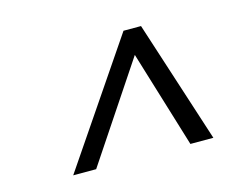

<svg xmlns="http://www.w3.org/2000/svg" viewBox="-65 -779 802 614"><g transform="rotate(-15 335.5 -472.5)"><path d="M384 -675H442L573 -270H497L399 -591L185 -270H109Z"/></g></svg>

Font: Fahkwang
Style: Italic
Weight: 400
Italic angle: -10°
Version: Version 1.000; ttfautohint (v1.6)